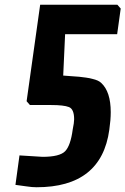

<svg xmlns="http://www.w3.org/2000/svg" viewBox="-20 -772 528 808"><path d="M446 -300Q446 -267 440 -226Q407 16 134 16Q115 16 92.5 12.5Q70 9 45 6L62 -118Q157 -112 159 -112Q231 -112 254 -135.5Q277 -159 286 -227Q292 -256 292 -270Q292 -313 270 -321.5Q248 -330 196 -330H106L92 -346L149 -752H474L488 -736L473 -628H254L246 -454Q256 -453 279 -451.5Q302 -450 313 -449Q324 -448 341.5 -445.5Q359 -443 369 -440Q395 -434 406 -423Q446 -386 446 -300Z"/></svg>

Font: Chau Philomene One
Style: Italic
Weight: 400
Designer: Vicente Lamonaca
Foundry: TipoType
Version: Version 1.002